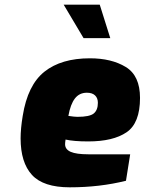

<svg xmlns="http://www.w3.org/2000/svg" viewBox="-20 -794 618 820"><path d="M68 -203Q68 -245 77 -299Q98 -431 170 -488Q242 -545 364 -545Q456 -545 517 -508Q578 -471 578 -376Q578 -268 520.5 -229Q463 -190 357 -190Q295 -190 260 -198Q258 -186 258 -178Q258 -156 282 -145.5Q306 -135 357 -135H536L518 -22Q406 6 278 6Q165 6 116.5 -47Q68 -100 68 -203ZM398 -355Q398 -375 386 -386.5Q374 -398 351 -398Q319 -398 300 -373.5Q281 -349 272 -299Q298 -295 311 -295Q363 -295 380.5 -309.5Q398 -324 398 -355ZM252 -774H406L451 -631H337Z"/></svg>

Font: Exo Black
Style: Italic
Weight: 900
Italic angle: -9°
Designer: Natanael Gama
Foundry: Natanael Gama
Version: Version 1.500; ttfautohint (v1.6)